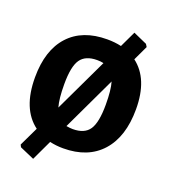

<svg xmlns="http://www.w3.org/2000/svg" viewBox="-155 -853 956 1088"><g transform="rotate(20 323.5 -309.0)"><path d="M336 -655Q382 -655 421 -646L467 -743L550 -706L560 -690L518 -601Q624 -521 624 -338Q624 -172 542 -80.5Q460 11 311 11Q268 11 230 2L172 125L85 87L78 73L133 -42Q24 -123 24 -313Q24 -477 105.5 -566Q187 -655 336 -655ZM322 -525Q252 -525 222.5 -482.5Q193 -440 193 -334Q193 -245 207 -197L361 -521Q345 -525 322 -525ZM454 -304Q454 -393 440 -439L286 -114Q310 -110 325 -110Q396 -110 425 -153.5Q454 -197 454 -304Z"/></g></svg>

Font: Alegreya Sans SC ExtraBold
Style: Regular
Weight: 800
Designer: Juan Pablo del Peral
Foundry: Huerta Tipografica
Version: Version 2.007